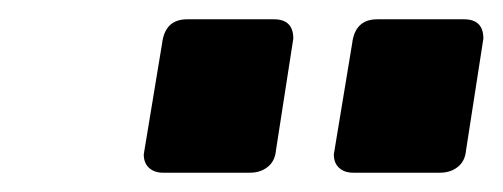

<svg xmlns="http://www.w3.org/2000/svg" viewBox="-20 -806 521 199"><path d="M129 -646 148 -761Q151 -786 174 -786H264Q284 -786 284 -766L266 -650Q265 -639 257.5 -633Q250 -627 239 -627H149Q140 -627 134.5 -632Q129 -637 129 -646ZM326 -646 345 -761Q348 -786 371 -786H461Q481 -786 481 -766L463 -650Q462 -639 454.5 -633Q447 -627 436 -627H346Q337 -627 331.5 -632Q326 -637 326 -646Z"/></svg>

Font: Exo Black
Style: Italic
Weight: 900
Italic angle: -9°
Designer: Natanael Gama
Foundry: Natanael Gama
Version: Version 1.500; ttfautohint (v1.6)